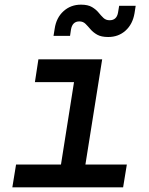

<svg xmlns="http://www.w3.org/2000/svg" viewBox="-20 -805 640 825"><path d="M33 0 49 -98H242L298 -452H130L145 -550H419L347 -98H525L509 0ZM445 -646Q415 -646 397.5 -656Q380 -666 369 -679Q358 -692 347.5 -702.5Q337 -713 321 -713Q291 -713 285 -678L281 -651H210L215 -682Q222 -729 253 -757Q284 -785 328 -785Q358 -785 375.5 -774.5Q393 -764 403.5 -751Q414 -738 424.5 -728Q435 -718 451 -718Q481 -718 487 -750L492 -780H563L558 -748Q550 -701 519.5 -673.5Q489 -646 445 -646Z"/></svg>

Font: NKDuy Mono SemiBold
Style: Italic
Weight: 600
Italic angle: -9°
Monospace: yes
Designer: NKDuy
Foundry: NKDuy
Version: Version 2.251; ttfautohint (v1.8.4.7-5d5b)